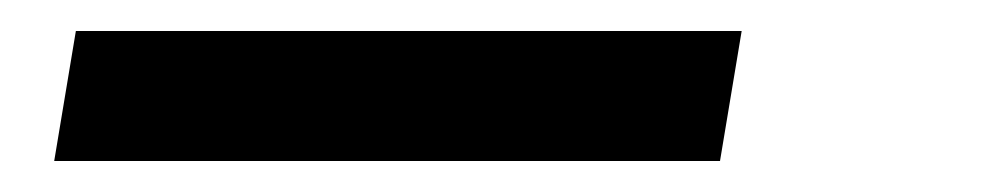

<svg xmlns="http://www.w3.org/2000/svg" viewBox="-20 -20 640 124"><path d="M445 84H15L29 0H459Z"/></svg>

Font: Iosevka Aile Medium
Style: Italic
Weight: 500
Italic angle: -9°
Designer: Belleve Invis
Foundry: Belleve Invis
Version: Version 31.1.0; ttfautohint (v1.8.4)